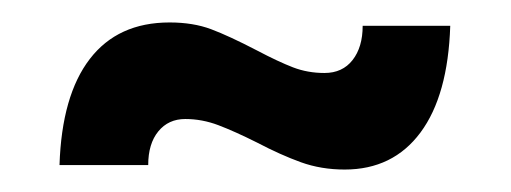

<svg xmlns="http://www.w3.org/2000/svg" viewBox="-20 -444 455 171"><path d="M209 -317Q189 -327 174.5 -332.5Q160 -338 145 -338Q130 -338 121 -327Q112 -316 112 -297H33Q35 -359 60 -391.5Q85 -424 131 -424Q152 -424 168 -418Q184 -412 209 -399Q228 -389 241 -384Q254 -379 269 -379Q285 -379 294 -390.5Q303 -402 303 -421H381Q379 -359 354.5 -326Q330 -293 287 -293Q266 -293 248 -299.5Q230 -306 209 -317Z"/></svg>

Font: Cabin Condensed SemiBold
Style: Regular
Weight: 600
Width: 3
Designer: Pablo Impallari
Foundry: Pablo Impallari. http://www.impallari.com Igino Marini. http://www.ikern.com
Version: Version 2.001